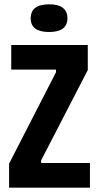

<svg xmlns="http://www.w3.org/2000/svg" viewBox="-20 -868 458 888"><path d="M22 0V-111L239 -534V-546H32V-660H386V-544L170 -126V-114H396V0ZM207 -720Q122 -720 122 -783Q122 -848 207 -848Q251 -848 271.5 -831Q292 -814 292 -784Q292 -720 207 -720Z"/></svg>

Font: Bricolage Grotesque 10pt Condensed Bricolage Grotesque 10pt Condensed Regular
Style: Bold
Weight: 700
Width: 3
Designer: Mathieu Triay
Foundry: Atelier Triay
Version: Version 1.000; ttfautohint (v1.8.4.7-5d5b);gftools[0.9.32]